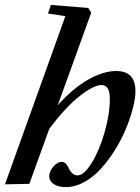

<svg xmlns="http://www.w3.org/2000/svg" viewBox="-24 -745 567 776"><path d="M-3.9 0 240.2 -679.7 169.9 -690.4 181.6 -725.1 332.5 -712.9 344.7 -693.8 209.5 -319.8Q272 -389.2 333 -423.6Q394 -458 445.8 -458Q523.4 -458 523.4 -376.5Q523.4 -347.7 513.2 -307.9Q502.9 -268.1 485.1 -224.9Q467.3 -181.6 440.9 -139.4Q414.6 -97.2 384.5 -63.7Q354.5 -30.3 317.1 -9.5Q279.8 11.2 242.7 11.2Q210.4 11.2 192.6 -1.5Q174.8 -14.2 174.8 -32.7Q174.8 -52.2 191.7 -71.5Q208.5 -90.8 224.1 -90.8Q242.2 -90.8 252 -68.8Q266.6 -36.1 289.1 -36.1Q315.4 -36.1 346.4 -86.2Q377.4 -136.2 398.7 -210Q419.9 -283.7 419.9 -347.2Q419.9 -401.4 385.7 -401.4Q355 -401.4 297.1 -356Q239.3 -310.5 174.8 -223.6L94.7 -2Z"/></svg>

Font: Elstob 8pt SemiBold
Style: Italic
Weight: 600
Italic angle: -20°
Designer: Peter S. Baker
Version: Version 1.015